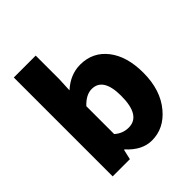

<svg xmlns="http://www.w3.org/2000/svg" viewBox="-219 -941 1097 1097"><g transform="rotate(-45 329.0 -392.5)"><path d="M229 -61H225L211 0H72V-799H249V-607L245 -522Q312 -583 392 -583Q494 -583 555 -504Q615 -426 615 -295Q615 -154 541 -67Q473 14 376 14Q297 14 229 -61ZM432 -291Q432 -438 340 -438Q294 -438 249 -390V-165Q286 -132 334 -132Q432 -132 432 -291Z"/></g></svg>

Font: KaiGen Gothic SC Heavy
Style: Bold
Weight: 900
Designer: Ryoko NISHIZUKA Ë•øÂ°öÊ∂ºÂ≠ê (kana & ideographs); Paul D. Hunt (Latin, Greek & Cyrillic); Wenlong ZHANG Âº†ÊñáÈæô (bopom
Version: Version 1.001 October 10, 2014